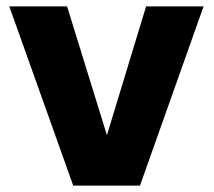

<svg xmlns="http://www.w3.org/2000/svg" viewBox="-20 -578 665 598"><path d="M189 -558 313 -157 435 -558H614L416 0H208L9 -558Z"/></svg>

Font: Parkinsans
Style: Bold
Weight: 700
Designer: Red Stone, Indian Type Foundry
Foundry: Indian Type Foundry
Version: Version 1.000